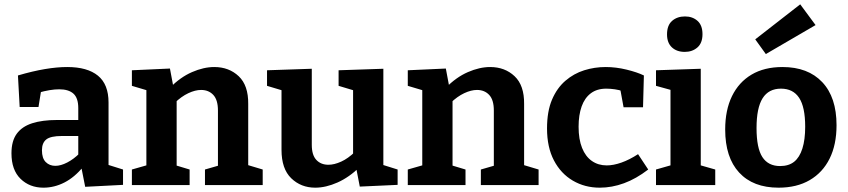

<svg xmlns="http://www.w3.org/2000/svg" viewBox="-20 -856 3920 888"><path d="M482 -71 463 -99 549 -72V-1L374 8L355 -88L365 -85Q325 -36 278 -12Q231 12 181 12Q117 12 75 -29Q33 -70 33 -147Q33 -204 57.5 -237.5Q82 -271 129 -286Q176 -301 243 -301H352L342 -290V-356Q342 -403 319.5 -423Q297 -443 254 -443Q233 -443 209 -439Q185 -435 157 -427L171 -442L158 -361H71L63 -507Q131 -527 187.5 -536.5Q244 -546 291 -546Q384 -546 433 -506Q482 -466 482 -382ZM174 -161Q174 -124 191.5 -106.5Q209 -89 236 -89Q261 -89 291 -104.5Q321 -120 348 -147L342 -123V-237L352 -227H266Q214 -227 194 -211Q174 -195 174 -161Z M590 0V-72L674 -96L657 -76V-457L674 -434L590 -459V-531L766 -539L784 -443L766 -450Q814 -499 868 -522.5Q922 -546 971 -546Q1039 -546 1084 -503.5Q1129 -461 1128 -375V-76L1115 -96L1195 -72V0H928V-72L1004 -94L988 -73V-345Q988 -394 966.5 -417Q945 -440 910 -440Q883 -440 851 -425Q819 -410 788 -380L797 -401V-73L784 -94L857 -72V0Z M1438 12Q1372 12 1327 -31.5Q1282 -75 1282 -163V-455L1295 -435L1215 -459V-531L1422 -538V-186Q1422 -139 1443 -116.5Q1464 -94 1499 -94Q1526 -94 1558 -108.5Q1590 -123 1622 -154L1613 -129V-458L1626 -435L1546 -459V-531L1753 -538V-74L1736 -98L1819 -72V-1L1644 7L1625 -91L1644 -84Q1595 -36 1541 -12Q1487 12 1438 12Z M1866 0V-72L1950 -96L1933 -76V-457L1950 -434L1866 -459V-531L2042 -539L2060 -443L2042 -450Q2090 -499 2144 -522.5Q2198 -546 2247 -546Q2315 -546 2360 -503.5Q2405 -461 2404 -375V-76L2391 -96L2471 -72V0H2204V-72L2280 -94L2264 -73V-345Q2264 -394 2242.5 -417Q2221 -440 2186 -440Q2159 -440 2127 -425Q2095 -410 2064 -380L2073 -401V-73L2060 -94L2133 -72V0Z M2754 12Q2685 12 2629.5 -20.5Q2574 -53 2542 -114Q2510 -175 2510 -262Q2510 -341 2533 -395Q2556 -449 2595 -482.5Q2634 -516 2682 -531Q2730 -546 2781 -546Q2829 -546 2878 -534Q2927 -522 2958 -507L2954 -360H2864L2849 -442L2860 -434Q2845 -440 2823.5 -443Q2802 -446 2784 -446Q2741 -446 2712.5 -424.5Q2684 -403 2670 -363.5Q2656 -324 2656 -270Q2656 -212 2672 -172Q2688 -132 2717.5 -111.5Q2747 -91 2786 -91Q2817 -91 2854 -104Q2891 -117 2931 -143L2978 -72Q2922 -29 2866 -8.5Q2810 12 2754 12Z M3221 -82 3211 -94 3288 -72V0H3014V-72L3091 -94L3081 -82V-447L3090 -438L3014 -459V-531L3221 -538ZM3147 -616Q3110 -616 3087.5 -637Q3065 -658 3065 -697Q3065 -739 3088.5 -759.5Q3112 -780 3148 -780Q3183 -780 3206 -759.5Q3229 -739 3229 -698Q3229 -657 3205.5 -636.5Q3182 -616 3147 -616Z M3599 -546Q3717 -546 3783 -476Q3849 -406 3849 -277Q3849 -187 3817 -122.5Q3785 -58 3725 -23Q3665 12 3581 12Q3463 12 3398.5 -58Q3334 -128 3334 -257Q3334 -347 3365.5 -411.5Q3397 -476 3456 -511Q3515 -546 3599 -546ZM3592 -446Q3535 -446 3507 -401.5Q3479 -357 3479 -264Q3479 -171 3506 -129.5Q3533 -88 3588 -88Q3628 -88 3653 -108Q3678 -128 3691 -169Q3704 -210 3704 -270Q3704 -361 3676 -403.5Q3648 -446 3592 -446ZM3522 -606 3473 -674 3681 -836 3752 -740Z"/></svg>

Font: Bitter Thin
Style: Bold
Weight: 700
Version: Version 3.021